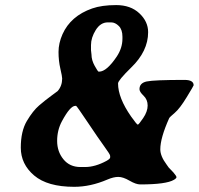

<svg xmlns="http://www.w3.org/2000/svg" viewBox="-20 -720 774 748"><path d="M364.3 -440.9H366.2Q395.5 -440.9 435.1 -500Q457 -533.2 457 -569.3V-577.1Q457 -604.5 442.9 -618.7Q428.7 -632.8 413.1 -632.8H399.9Q371.6 -632.8 353 -603Q334.5 -573.2 334.5 -544.4V-524.4L336.4 -507.8Q336.4 -485.8 348.9 -463.4Q361.3 -440.9 364.3 -440.9ZM409.2 -106.9V-111.8L408.7 -114.3Q408.7 -118.7 386 -149.9Q363.3 -181.2 321 -244.4Q278.8 -307.6 276.4 -307.6H273.4Q253.4 -307.6 221.2 -247.6Q202.6 -212.9 202.6 -171.1Q202.6 -129.4 227.1 -99.4Q251.5 -69.3 293.5 -69.3H311.5Q350.6 -69.3 395 -93.3Q409.2 -101.1 409.2 -106.9ZM657.7 -19.5Q627.4 -1.5 526.4 -1.5Q509.8 -1.5 484.6 -16.1Q459.5 -30.8 440.9 -30.8Q422.4 -30.8 398.4 -20.5Q332.5 7.8 269 7.8Q165 7.8 113 -36.4Q61 -80.6 61 -144.8Q61 -209 84.7 -248.8Q108.4 -288.6 132.3 -309.1Q156.2 -329.6 179.9 -346.9Q203.6 -364.3 204.6 -365.2Q222.2 -385.3 222.2 -414.1Q222.2 -421.9 215.1 -452.6Q208 -483.4 208 -517.6Q208 -551.8 223.6 -586.9Q255.4 -657.7 338.9 -687Q376.5 -700.2 432.6 -700.2Q488.8 -700.2 522.9 -668.2Q557.1 -636.2 557.1 -594.7Q557.1 -520.5 490.7 -456.5Q439.9 -406.7 439.9 -395Q439.9 -338.9 490.7 -266.1Q513.2 -234.4 516.8 -234.4Q520.5 -234.4 537.8 -260Q555.2 -285.6 555.2 -308.8Q555.2 -332 539.3 -347.2Q523.4 -362.3 523.4 -372.6Q523.4 -396.5 551.3 -402.6Q579.1 -408.7 698.7 -408.7Q734.4 -408.7 734.4 -387.7Q734.4 -385.7 707.5 -341.6Q680.7 -297.4 660.9 -280.5Q641.1 -263.7 639.2 -259.8Q604.5 -182.6 604.5 -138.2Q604.5 -111.8 628.9 -79.1L637.2 -67.4L655.8 -47.9Q667.5 -34.2 667.5 -29.8Q667.5 -25.4 657.7 -19.5Z"/></svg>

Font: Averia Serif Libre
Style: Bold Italic
Weight: 700
Italic angle: -6.90001°
Version: Version 1.002